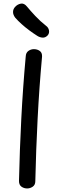

<svg xmlns="http://www.w3.org/2000/svg" viewBox="-20 -1045 349 1082"><path d="M125 -727Q126 -748 140 -758Q154 -768 171 -768Q190 -768 204 -758Q218 -748 217 -726Q201 -551 192 -375.5Q183 -200 179 -24Q179 -3 164.5 7Q150 17 133 17Q115 17 101 7Q87 -3 87 -25Q91 -200 100 -376Q109 -552 125 -727ZM190 -843Q168 -857 145 -874Q122 -891 101.5 -909.5Q81 -928 66 -945Q53 -962 53.5 -978.5Q54 -995 66 -1007Q79 -1021 97.5 -1024.5Q116 -1028 132 -1008Q150 -986 178.5 -955.5Q207 -925 239 -900Q253 -890 256 -874Q259 -858 249 -846Q236 -832 220 -833Q204 -834 190 -843Z"/></svg>

Font: Playpen Sans Arabic
Style: Regular
Weight: 400
Designer: Azza Alameddine, Laura Meseguer, Veronika Burian, José Scaglione
Foundry: TypeTogether
Version: Version 2.000